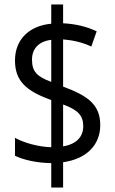

<svg xmlns="http://www.w3.org/2000/svg" viewBox="-20 -780 512 858"><path d="M209 -51V58H262V-55C368 -70 428 -133 428 -221C428 -312 373 -352 262 -393V-604C309 -600 350 -590 388 -572L412 -640C368 -661 319 -673 262 -676V-760H209V-674C111 -665 47 -604 47 -510C47 -420 94 -374 209 -333V-122C149 -124 87 -142 47 -164V-84C86 -65 145 -52 209 -51ZM209 -602V-414C144 -438 123 -461 123 -514C123 -561 152 -595 209 -602ZM262 -126V-313C328 -289 352 -264 352 -216C352 -170 323 -136 262 -126Z"/></svg>

Font: Noto Sans Georgian Condensed
Style: Regular
Weight: 400
Width: 3
Designer: Monotype Design Team, Akaki Razmadze
Foundry: Google LLC
Version: Version 2.005